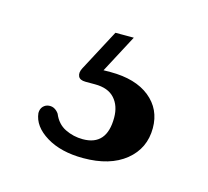

<svg xmlns="http://www.w3.org/2000/svg" viewBox="-49 -61 361 333"><g transform="rotate(15 131.5 106.0)"><path d="M122 -5.5H155L114.5 71L94.5 65Q102 63.5 111 63Q120 62.5 131.5 62.5Q176.5 62.5 202 83Q227.5 103.5 227.5 137.5Q227.5 174 199.8 196.5Q172 219 124 219Q84 219 57.8 203Q31.5 187 29 163.5Q29 156 33.2 151.5Q37.5 147 43.5 146.5Q49.5 146 54 148.8Q58.5 151.5 61.5 156Q68.5 173 83.2 180.2Q98 187.5 115 187.5Q158 187.5 158 137.5Q158 116 146.2 103Q134.5 90 111 90H94Q83.5 90 80.8 83.8Q78 77.5 82.5 69Z"/></g></svg>

Font: Fraunces 12pt
Style: Regular
Weight: 400
Version: Version 1.000;[b76b70a41]